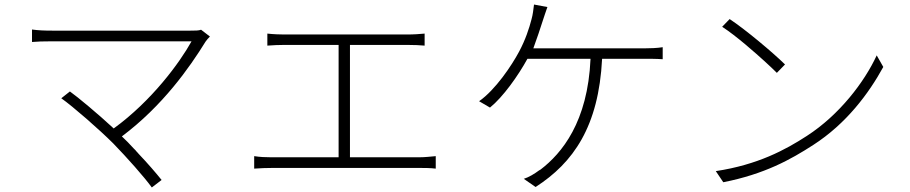

<svg xmlns="http://www.w3.org/2000/svg" viewBox="-20 -797 4010 846"><path d="M692 -4C668 -34 631 -77 591 -119L584 -127C581 -130 579 -132 577 -135L569 -143C552 -162 534 -180 517 -196C697 -331 815 -499 886 -614C891 -621 897 -628 905 -636L866 -666C856 -662 840 -662 819 -662H211C176 -662 149 -663 121 -667V-612C140 -614 173 -615 211 -615H824C772 -521 649 -353 481 -231C412 -295 322 -370 288 -394L250 -364C300 -329 418 -226 479 -165C541 -101 614 -19 649 29L692 -4Z M1900 -109C1875 -107 1854 -104 1827 -104H1522V-599H1779C1805 -599 1829 -598 1851 -596V-649C1829 -647 1804 -645 1773 -645H1232C1215 -645 1184 -646 1158 -649V-596C1181 -598 1213 -599 1229 -599H1472V-104H1174C1149 -104 1126 -105 1100 -109V-54C1129 -56 1153 -57 1179 -57H1831C1848 -57 1876 -57 1900 -54V-109Z M2633 -538H2820C2843 -538 2874 -538 2900 -536V-589C2875 -585 2844 -584 2820 -584H2330C2347 -630 2360 -670 2371 -704C2377 -724 2385 -745 2392 -766L2333 -777C2330 -754 2328 -733 2322 -712C2312 -673 2295 -621 2267 -569C2235 -509 2163 -401 2091 -351L2139 -323C2196 -369 2263 -463 2304 -538H2582C2570 -259 2455 -121 2362 -50L2355 -46C2335 -31 2310 -16 2288 -9L2340 27C2506 -80 2618 -239 2633 -538Z M3439 -513C3386 -565 3266 -666 3195 -713L3162 -679C3193 -659 3230 -630 3267 -599L3275 -592C3326 -549 3375 -504 3403 -476L3439 -513ZM3563 -158C3709 -252 3808 -385 3872 -502L3843 -553C3789 -436 3679 -291 3535 -198C3441 -137 3319 -71 3134 -43L3167 6C3349 -30 3464 -94 3563 -158Z"/></svg>

Font: Glow Sans SC Normal Light
Style: Regular
Weight: 300
Designer: Ryoko NISHIZUKA (kana, bopomofo & ideographs); Paul D. Hunt (Latin, Greek & Cyrillic); Sandoll Communications, Soo-young
Version: Version 0.93